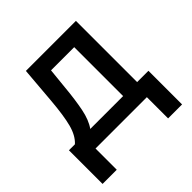

<svg xmlns="http://www.w3.org/2000/svg" viewBox="-183 -696 1006 1006"><g transform="rotate(-45 319.5 -193.5)"><path d="M18.1 157.3V-92H62.5Q96.2 -122.5 111.7 -180.8Q127.1 -239 135.7 -342L152.7 -545.5H523.4V-92H607.2V157.3H503.6V0H123.2V157.3ZM176.1 -92H419.7V-454.5H247.9L236.5 -342Q228.7 -256 216.1 -193Q203.5 -130 176.1 -92Z"/></g></svg>

Font: Inter Zeller Medium
Style: Regular
Weight: 500
Designer: Rasmus Andersson; Joe Bland
Foundry: zeller
Version: Version 3.015;git-dec3a8cb1